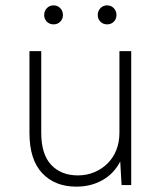

<svg xmlns="http://www.w3.org/2000/svg" viewBox="-20 -691 605 717"><path d="M265 6Q185 6 137.5 -44.5Q90 -95 90 -195V-500H134V-195Q134 -115 171 -75.5Q208 -36 271 -36Q304 -36 332.5 -48Q361 -60 382 -81Q403 -102 414.5 -131Q426 -160 426 -195V-500H470V0H434L429 -88Q406 -43 363 -18.5Q320 6 265 6ZM180 -600Q165 -600 155 -610Q145 -620 145 -635Q145 -650 155 -660.5Q165 -671 180 -671Q195 -671 205 -660.5Q215 -650 215 -635Q215 -620 205 -610Q195 -600 180 -600ZM380 -600Q365 -600 355 -610Q345 -620 345 -635Q345 -650 355 -660.5Q365 -671 380 -671Q395 -671 405 -660.5Q415 -650 415 -635Q415 -620 405 -610Q395 -600 380 -600Z"/></svg>

Font: Retni Sans Light
Style: Regular
Weight: 300
Designer: Vitaly Kuzmin
Foundry: ParaType Ltd.
Version: Version 1.00;March 2, 2019;FontCreator 11.5.0.2425 64-bit; t